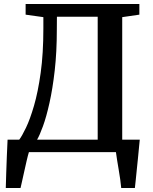

<svg xmlns="http://www.w3.org/2000/svg" viewBox="-20 -763 766 963"><path d="M9 180Q10 146.5 11.2 106.2Q12.5 66 14.2 22.5Q16 -21 18 -62.5H76.5Q90 -80 110.2 -122Q130.5 -164 150.5 -232.5Q170.5 -301 184 -397.5Q197.5 -494 197.5 -620V-677L108.5 -689.5V-743H679V-689.5L593 -677V-62.5H681Q679 -44 676.8 -19.5Q674.5 5 671.8 32.2Q669 59.5 666.2 86.8Q663.5 114 661 138.2Q658.5 162.5 656.5 180H588Q586.5 161 583 136.8Q579.5 112.5 575.2 87.2Q571 62 567.2 39Q563.5 16 561.5 0H125Q120 16 114 42Q108 68 101.8 96Q95.5 124 90.5 147Q85.5 170 83 180ZM166 -62.5H470V-679H265.5L265 -614Q265 -502 254.5 -409.8Q244 -317.5 228.2 -247Q212.5 -176.5 195.5 -130Q178.5 -83.5 166 -62.5Z"/></svg>

Font: Merriweather 24pt SemiBold
Style: Regular
Weight: 600
Designer: Eben Sorkin
Foundry: Eben Sorkin
Version: Version 2.100